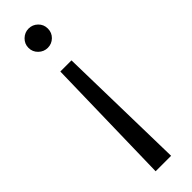

<svg xmlns="http://www.w3.org/2000/svg" viewBox="-231 -508 660 660"><g transform="rotate(-45 99.0 -178.0)"><path d="M65.9 -492.2Q80.1 -505.9 99.1 -505.9Q118.2 -505.9 132.1 -492.4Q146 -479 146 -459Q146 -439 132.1 -425.5Q118.2 -412.1 99.1 -412.1Q80.1 -412.1 65.9 -425.8Q51.8 -439.5 51.8 -459Q51.8 -478.5 65.9 -492.2ZM61 149.9 71.8 -324.2H126L136.2 149.9Z"/></g></svg>

Font: Margherita
Style: Regular
Weight: 400
Designer: James Puckett
Foundry: Dunwich Type Founders
Version: Version 1.008;hotconv 1.0.109;makeotfexe 2.5.65596